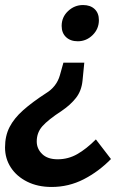

<svg xmlns="http://www.w3.org/2000/svg" viewBox="-33 -549 555 763"><path d="M212 -446Q212 -481 237.5 -505Q263 -529 297 -529Q326 -529 343 -513Q360 -497 360 -469Q360 -434 335 -409.5Q310 -385 276 -385Q247 -385 229.5 -401.5Q212 -418 212 -446ZM-13 37Q-13 -9 5 -44Q23 -79 59 -111Q95 -143 149 -178Q192 -204 205 -250L219 -300H302L295 -229Q291 -188 269 -160Q247 -132 213 -109Q158 -73 135.5 -47.5Q113 -22 113 13Q113 42 134.5 63Q156 84 196 84Q238 84 274 63.5Q310 43 348 5L408 83Q359 133 299.5 163.5Q240 194 172 194Q117 194 75 173Q33 152 10 116.5Q-13 81 -13 37Z"/></svg>

Font: Radio Canada Medium
Style: Italic
Weight: 500
Italic angle: -12°
Designer: Charles Daoud, Etienne Aubert Bonn, Alexandre Saumier Demers, Jacques Le Bailly
Foundry: Radio-Canada
Version: Version 2.104; ttfautohint (v1.8.4.7-5d5b);gftools[0.9.28.de